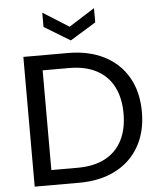

<svg xmlns="http://www.w3.org/2000/svg" viewBox="-61 -980 862 1032"><g transform="rotate(-5 370.5 -464.0)"><path d="M84 -700H324Q437 -700 520 -657.5Q603 -615 648 -536.5Q693 -458 693 -350Q693 -243 648 -164Q603 -85 520 -42.5Q437 0 324 0H84ZM594 -350Q594 -434 563 -494.5Q532 -555 471.5 -587Q411 -619 324 -619H181V-81H324Q411 -81 471.5 -113Q532 -145 563 -205.5Q594 -266 594 -350ZM206 -851V-928L346 -840L485 -928V-851L346 -766Z"/></g></svg>

Font: AF Albert Sans Medium
Style: Regular
Weight: 500
Designer: Andreas Rasmussen
Foundry: a.Foundry
Version: Version 1.300;Glyphs 3.2 (3231)